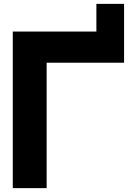

<svg xmlns="http://www.w3.org/2000/svg" viewBox="-20 -972 661 992"><path d="M478 -952H621V-648H221V0H46V-809H478Z"/></svg>

Font: Neutral Face
Style: Bold
Weight: 700
Designer: Vadym Aksieiev
Version: Version 1.039;Fontself Maker 3.5.7